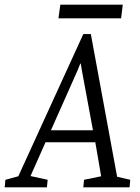

<svg xmlns="http://www.w3.org/2000/svg" viewBox="-67 -798 595 818"><path d="M-47 0 -44 -32 11 -47 288 -653H320L432 -45L488 -32L485 0H288L291 -32L364 -47L339 -192H127L63 -48L136 -32L133 0ZM150 -243H329L282 -497L277 -527H275L263 -497ZM182 -720 190 -778H456L449 -720Z"/></svg>

Font: Faustina Light Light
Style: Italic
Weight: 300
Italic angle: -8°
Version: Version 1.200